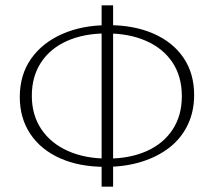

<svg xmlns="http://www.w3.org/2000/svg" viewBox="-20 -688 800 718"><path d="M374 -64Q277 -64 205 -96Q133 -128 93.5 -187Q54 -246 54 -325Q54 -408 96 -468Q138 -528 213 -561Q288 -594 385 -594Q482 -594 554.5 -562Q627 -530 666.5 -471.5Q706 -413 706 -333Q706 -271 682 -221Q658 -171 614 -136.5Q570 -102 509 -83Q448 -64 374 -64ZM382 -95Q466 -95 528.5 -123Q591 -151 625.5 -203.5Q660 -256 660 -328Q660 -402 625 -454.5Q590 -507 526.5 -535Q463 -563 379 -563Q294 -563 231 -535Q168 -507 133.5 -454.5Q99 -402 99 -330Q99 -258 134.5 -205Q170 -152 234 -123.5Q298 -95 382 -95ZM360 10V-668H403V10Z"/></svg>

Font: Ysabeau ExtraLight
Style: Regular
Weight: 250
Designer: Christian Thalmann (Catharsis Fonts)
Version: Version 2.002